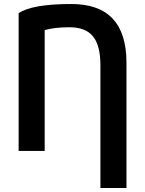

<svg xmlns="http://www.w3.org/2000/svg" viewBox="-20 -740 721 958"><path d="M611 -427V198H481V-415Q481 -513 444 -558.5Q407 -604 326 -604Q254 -604 203 -590V13H73V-674Q140 -720 336 -720Q611 -720 611 -427Z"/></svg>

Font: Repo
Style: DemiBold
Weight: 600
Designer: Stefan Peev
Foundry: Context Ltd
Version: Version 001.000